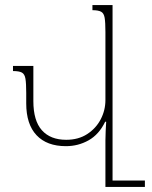

<svg xmlns="http://www.w3.org/2000/svg" viewBox="-20 -734 595 754"><path d="M343 -714H422V-25H549V0H394V-183Q394 -202 395 -220Q396 -238 397 -256H393Q369 -206 328 -183Q287 -160 239 -160Q164 -160 123.5 -203Q83 -246 83 -328V-369Q83 -406 80 -424.5Q77 -443 66 -449Q55 -455 31 -455V-475H111V-337Q111 -260 144.5 -222.5Q178 -185 240 -185Q288 -185 322.5 -207.5Q357 -230 375.5 -265.5Q394 -301 394 -341V-608Q394 -646 391 -664Q388 -682 377 -688Q366 -694 343 -694Z"/></svg>

Font: Noto Serif Armenian Condensed Thin
Style: Regular
Weight: 100
Width: 3
Designer: Monotype Design Team
Foundry: Monotype Imaging Inc.
Version: Version 2.008; ttfautohint (v1.8.4.7-5d5b)